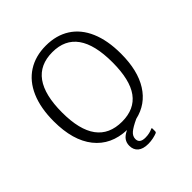

<svg xmlns="http://www.w3.org/2000/svg" viewBox="-243 -914 1249 1249"><g transform="rotate(-45 381.0 -290.0)"><path d="M364 90Q364 130 417 130Q437 130 454 126Q471 122 481 117Q491 111 491 121V146Q491 153 485 156Q471 162 448 167Q425 172 402 172Q354 172 329.5 151Q305 130 305 93Q305 66 319 46Q333 26 367 10Q226 5 148 -93Q70 -191 70 -367Q70 -489 107.5 -575.5Q145 -662 215.5 -707Q286 -752 382 -752Q478 -752 547.5 -707.5Q617 -663 654 -577Q691 -491 691 -369Q691 -214 631 -119Q571 -24 461 1Q409 25 386.5 44.5Q364 64 364 90ZM383 -51Q498 -51 555 -129Q612 -207 612 -369Q612 -692 382 -692Q149 -692 149 -369Q149 -51 383 -51Z"/></g></svg>

Font: Libre Franklin Light
Style: Regular
Weight: 300
Designer: Pablo Impallari, Rodrigo Fuenzalida
Foundry: Impallari Type
Version: Version 1.002; ttfautohint (v1.5)